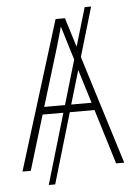

<svg xmlns="http://www.w3.org/2000/svg" viewBox="-57 -803 644 921"><g transform="rotate(-5 265.0 -342.5)"><path d="M20 0 242 -715H287L331 -574L386 -760H417L347 -523L510 0H471L390 -264H271L171 75H140L240 -264H140L60 0ZM238 -585 151 -300H251L314 -514L292 -585Q286 -607 278.5 -630Q271 -653 264 -677Q258 -654 251 -630.5Q244 -607 238 -585ZM281 -300H379L329 -462Z"/></g></svg>

Font: Noto Sans Mono Condensed ExtraLight
Style: Regular
Weight: 200
Width: 3
Designer: Monotype Design Team
Foundry: Monotype Imaging Inc.
Version: Version 2.014; ttfautohint (v1.8.4.7-5d5b)